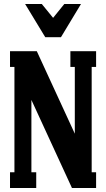

<svg xmlns="http://www.w3.org/2000/svg" viewBox="-20 -935 528 955"><path d="M382.8 -915 283.2 -750H205.1L105 -915H188L244.1 -846.2L299.8 -915ZM458 -680.2V-602.1H436V-78.1H458V0H337.9L136.2 -438V-78.1H160.2V0H29.8V-78.1H51.8V-602.1H29.8V-680.2H163.1L352.1 -270V-602.1H330.1V-680.2Z"/></svg>

Font: Margherita Black
Style: Regular
Weight: 900
Designer: James Puckett
Foundry: Dunwich Type Founders
Version: Version 1.008;hotconv 1.0.109;makeotfexe 2.5.65596